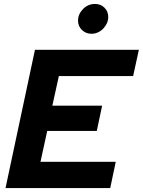

<svg xmlns="http://www.w3.org/2000/svg" viewBox="-20 -952 723 972"><path d="M8 0ZM8 0 157 -700H683L654 -567H278L245 -417H497L470 -289H219L185 -133H566L538 0ZM443 -781Q415 -781 395 -800Q375 -819 375 -848Q375 -877 394 -899L401 -907Q426 -932 461 -932Q490 -932 509 -913Q528 -894 528 -866Q528 -849 521 -834Q514 -819 502.5 -807Q491 -795 475.5 -788Q460 -781 443 -781Z"/></svg>

Font: Rosa Sans
Style: Bold Italic
Weight: 700
Italic angle: -12°
Designer: Pentagram / MCKL
Foundry: Pentagram / MCKL
Version: Version 1.005;September 16, 2019;FontCreator 11.5.0.2425 64-